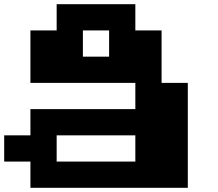

<svg xmlns="http://www.w3.org/2000/svg" viewBox="-20 -1020 1040 915"><path d="M125 -125V-250H0V-375H125V-500H625V-625H125V-875H250V-1000H625V-875H750V-625H875V-125ZM375 -750H500V-875H375ZM250 -250H625V-375H250Z"/></svg>

Font: Press Start 2P
Style: Regular
Weight: 400
Designer: CodeMan38
Foundry: CodeMan38
Version: Version 3.000